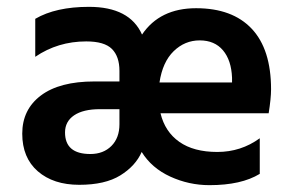

<svg xmlns="http://www.w3.org/2000/svg" viewBox="-20 -536 852 561"><path d="M446 -295H658V-309Q656 -360 631.5 -389Q607 -418 563.5 -418Q520 -418 487.5 -386.5Q455 -355 446 -295ZM170 -149Q170 -86 244 -86Q282 -86 305.5 -109.5Q329 -133 329 -173V-217H272Q223 -217 196.5 -199Q170 -181 170 -149ZM256 -298H329V-329Q329 -371 307 -393Q285 -415 232 -415Q149 -415 83 -370V-481Q143 -516 240 -516Q359 -516 395 -435Q447 -512 553 -512Q659 -512 715.5 -452Q772 -392 772 -275Q772 -249 765 -205H449Q462 -151 504 -121.5Q546 -92 615 -92Q684 -92 739 -132V-28Q685 5 592 5Q532 5 477.5 -20Q423 -45 394 -92Q376 -51 331.5 -23.5Q287 4 211.5 4Q136 4 90.5 -35.5Q45 -75 45 -145.5Q45 -216 99.5 -257Q154 -298 256 -298Z"/></svg>

Font: Hind Mysuru SemiBold
Style: Regular
Weight: 600
Designer: Manushi Parikh, Hitesh Malaviya
Foundry: Indian Type Foundry
Version: Version 0.703;PS 1.0;hotconv 1.0.86;makeotf.lib2.5.63406